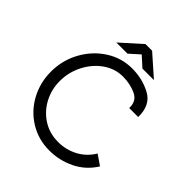

<svg xmlns="http://www.w3.org/2000/svg" viewBox="-238 -1023 1191 1191"><g transform="rotate(45 358.0 -427.5)"><path d="M53 -337Q53 -436 99.5 -521Q146 -606 224.5 -656.5Q303 -707 396 -707Q487 -707 562 -666.5Q637 -626 635 -520H556Q559 -583 506.5 -607Q454 -631 391 -631Q321 -631 262 -589.5Q203 -548 168 -479.5Q133 -411 133 -334Q133 -260 166.5 -197Q200 -134 259 -96.5Q318 -59 393 -59Q463 -59 522.5 -91Q582 -123 617 -182L684 -136Q637 -60 558.5 -21.5Q480 17 392 17Q296 17 218.5 -30.5Q141 -78 97 -159Q53 -240 53 -337ZM347 -872H405L542 -751H441L376 -810L310 -751H212Z"/></g></svg>

Font: Bellota Text
Style: Bold
Weight: 700
Designer: Kemie Guaida
Foundry: Kemie Guaida
Version: Version 4.001